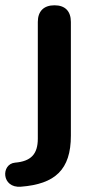

<svg xmlns="http://www.w3.org/2000/svg" viewBox="-74 -517 353 726"><path d="M5 189C134 179 194 125 194 -4V-434C194 -475 172 -497 132 -497C92 -497 69 -475 69 -434V7C69 66 43 93 -17 98C-71 103 -69 195 5 189Z"/></svg>

Font: Nunito
Style: Bold
Weight: 700
Designer: Vernon Adams
Foundry: Vernon Adams
Version: Version 3.602